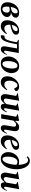

<svg xmlns="http://www.w3.org/2000/svg" viewBox="2064 -2844 790 4959"><g transform="rotate(90 2459.5 -365.0)"><path d="M420 -152Q420 -106 391 -69.5Q362 -33 315 -11.5Q268 10 215 10Q135 10 87 -33Q39 -76 39 -159Q39 -217 58 -271.5Q77 -326 112 -369.5Q147 -413 196.5 -438.5Q246 -464 306 -464Q376 -464 406.5 -437.5Q437 -411 437 -378Q437 -291 303 -252Q360 -252 390 -223Q420 -194 420 -152ZM282 -424Q235 -424 203.5 -376Q172 -328 159 -248L208 -257Q276 -270 301 -303Q326 -336 326 -376Q326 -424 282 -424ZM217 -32Q244 -32 264 -48.5Q284 -65 295 -91.5Q306 -118 306 -147Q306 -180 289.5 -200.5Q273 -221 238 -221Q230 -221 220.5 -219.5Q211 -218 201 -217L154 -208Q151 -174 151 -136Q151 -92 165.5 -62Q180 -32 217 -32Z M660 10Q580 10 542 -35.5Q504 -81 504 -158Q504 -215 524 -269.5Q544 -324 580.5 -368Q617 -412 666.5 -438Q716 -464 774 -464Q826 -464 852 -440.5Q878 -417 878 -385Q878 -355 856 -328.5Q834 -302 778 -278.5Q722 -255 619 -234Q618 -219 618 -203Q618 -148 645 -115Q672 -82 720 -82Q779 -82 844 -147H847L860 -134Q826 -75 774 -32.5Q722 10 660 10ZM743 -425Q701 -425 668 -382.5Q635 -340 624 -270Q716 -292 750.5 -319.5Q785 -347 785 -385Q785 -402 775 -413.5Q765 -425 743 -425Z M1253 10Q1207 10 1188 -22.5Q1169 -55 1180 -115L1231 -409H1123L1117 -378Q1097 -265 1075.5 -185.5Q1054 -106 1025 -59Q982 10 918 10Q896 10 891.5 4Q887 -2 890 -19L901 -79L907 -84H921Q981 -84 1012 -157.5Q1043 -231 1068 -378L1073 -406L1010 -438L1012 -454H1350L1292 -124Q1284 -74 1310 -74Q1326 -74 1343.5 -91Q1361 -108 1379 -147L1396 -141Q1367 -67 1332 -28.5Q1297 10 1253 10Z M1619 10Q1558 10 1518.5 -16Q1479 -42 1459 -87.5Q1439 -133 1439 -190Q1439 -240 1457 -288.5Q1475 -337 1508 -376.5Q1541 -416 1585.5 -440Q1630 -464 1683 -464Q1778 -464 1823 -407.5Q1868 -351 1868 -265Q1868 -217 1850.5 -168.5Q1833 -120 1800.5 -79.5Q1768 -39 1722 -14.5Q1676 10 1619 10ZM1632 -34Q1667 -34 1693.5 -69Q1720 -104 1735 -161Q1750 -218 1750 -284Q1750 -352 1734 -386.5Q1718 -421 1677 -421Q1642 -421 1615.5 -388.5Q1589 -356 1573.5 -300Q1558 -244 1558 -175Q1558 -109 1574 -71.5Q1590 -34 1632 -34Z M2109 10Q2030 10 1990.5 -35Q1951 -80 1951 -164Q1951 -219 1973 -272.5Q1995 -326 2032.5 -369Q2070 -412 2117.5 -438Q2165 -464 2216 -464Q2256 -464 2283 -451Q2310 -438 2325 -415Q2331 -406 2332.5 -400.5Q2334 -395 2334 -389Q2334 -372 2319 -361L2278 -332H2272L2251 -368Q2234 -396 2220.5 -408Q2207 -420 2181 -420Q2152 -420 2125 -390.5Q2098 -361 2081 -313.5Q2064 -266 2064 -211Q2064 -150 2090.5 -116Q2117 -82 2164 -82Q2192 -82 2222 -96Q2252 -110 2293 -157H2295L2309 -145Q2270 -77 2220.5 -33.5Q2171 10 2109 10Z M2502 10Q2462 10 2436.5 -19Q2411 -48 2411 -100Q2411 -117 2414 -138L2458 -386L2388 -420V-430L2580 -464H2583L2530 -157Q2526 -133 2526 -122Q2526 -99 2537 -83Q2548 -67 2573 -67Q2597 -67 2622.5 -88.5Q2648 -110 2668 -132L2712 -386L2652 -420V-430L2834 -464H2838L2778 -124Q2769 -74 2795 -74Q2811 -74 2828.5 -91Q2846 -108 2864 -147L2881 -141Q2852 -67 2817 -28.5Q2782 10 2738 10Q2698 10 2678.5 -15.5Q2659 -41 2662 -89H2660Q2628 -53 2603.5 -31.5Q2579 -10 2555.5 0Q2532 10 2502 10Z M2928 0 2996 -386 2927 -420V-430L3099 -464H3102V-364H3107Q3141 -401 3165.5 -423Q3190 -445 3214.5 -454.5Q3239 -464 3271 -464Q3322 -464 3349.5 -424Q3377 -384 3365 -316L3331 -124Q3322 -74 3347 -74Q3363 -74 3380.5 -91Q3398 -108 3416 -147L3433 -141Q3405 -67 3369.5 -28.5Q3334 10 3290 10Q3244 10 3225 -22.5Q3206 -55 3217 -115L3251 -312Q3255 -342 3245 -364.5Q3235 -387 3200 -387Q3173 -387 3145 -364Q3117 -341 3096 -318L3042 0Z M3633 10Q3553 10 3515 -35.5Q3477 -81 3477 -158Q3477 -215 3497 -269.5Q3517 -324 3553.5 -368Q3590 -412 3639.5 -438Q3689 -464 3747 -464Q3799 -464 3825 -440.5Q3851 -417 3851 -385Q3851 -355 3829 -328.5Q3807 -302 3751 -278.5Q3695 -255 3592 -234Q3591 -219 3591 -203Q3591 -148 3618 -115Q3645 -82 3693 -82Q3752 -82 3817 -147H3820L3833 -134Q3799 -75 3747 -32.5Q3695 10 3633 10ZM3716 -425Q3674 -425 3641 -382.5Q3608 -340 3597 -270Q3689 -292 3723.5 -319.5Q3758 -347 3758 -385Q3758 -402 3748 -413.5Q3738 -425 3716 -425Z M4080 10Q4027 10 3988.5 -15Q3950 -40 3929.5 -82.5Q3909 -125 3909 -180Q3909 -238 3928.5 -289Q3948 -340 3982.5 -379.5Q4017 -419 4063 -441.5Q4109 -464 4162 -464Q4185 -464 4203.5 -460Q4222 -456 4238 -450Q4235 -516 4221.5 -571.5Q4208 -627 4181.5 -661Q4155 -695 4115 -695Q4095 -695 4075 -685.5Q4055 -676 4040 -657L4017 -676Q4037 -703 4064 -721.5Q4091 -740 4135 -740Q4187 -740 4227.5 -712Q4268 -684 4295.5 -636Q4323 -588 4337.5 -526.5Q4352 -465 4352 -399Q4352 -322 4335.5 -249Q4319 -176 4285 -117.5Q4251 -59 4200 -24.5Q4149 10 4080 10ZM4026 -164Q4026 -107 4040.5 -70.5Q4055 -34 4090 -34Q4121 -34 4147 -65Q4173 -96 4192.5 -147.5Q4212 -199 4223.5 -262Q4235 -325 4237 -390Q4208 -420 4159 -420Q4120 -420 4090 -388.5Q4060 -357 4043 -299.5Q4026 -242 4026 -164Z M4530 10Q4490 10 4464.5 -19Q4439 -48 4439 -100Q4439 -117 4442 -138L4486 -386L4416 -420V-430L4608 -464H4611L4558 -157Q4554 -133 4554 -122Q4554 -99 4565 -83Q4576 -67 4601 -67Q4625 -67 4650.5 -88.5Q4676 -110 4696 -132L4740 -386L4680 -420V-430L4862 -464H4866L4806 -124Q4797 -74 4823 -74Q4839 -74 4856.5 -91Q4874 -108 4892 -147L4909 -141Q4880 -67 4845 -28.5Q4810 10 4766 10Q4726 10 4706.5 -15.5Q4687 -41 4690 -89H4688Q4656 -53 4631.5 -31.5Q4607 -10 4583.5 0Q4560 10 4530 10Z"/></g></svg>

Font: Spectral SemiBold
Style: Italic
Weight: 600
Italic angle: -10°
Designer: Jean-Baptiste Levee
Foundry: Production Type
Version: Version 2.001